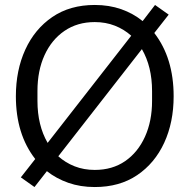

<svg xmlns="http://www.w3.org/2000/svg" viewBox="-20 -742 764 774"><path d="M119 12 64 -27 122 -101Q44 -201 44 -354Q44 -459 82 -542Q120 -625 191 -673.5Q262 -722 362 -722Q420 -722 468.5 -705Q517 -688 555 -657L605 -722L660 -683L602 -609Q680 -508 680 -354Q680 -249 642 -166.5Q604 -84 533 -36Q462 12 362 12Q304 12 255.5 -5Q207 -22 169 -52ZM131 -335Q131 -237 172 -166L509 -598Q480 -624 443 -638.5Q406 -653 362 -653Q292 -653 240 -617.5Q188 -582 159.5 -519.5Q131 -457 131 -375ZM362 -57Q433 -57 484.5 -92.5Q536 -128 564.5 -191Q593 -254 593 -335V-375Q593 -473 552 -544L215 -112Q244 -86 281 -71.5Q318 -57 362 -57Z"/></svg>

Font: Special Gothic
Style: Regular
Weight: 400
Designer: Alistair McCready
Foundry: Monolith
Version: Version 1.010; ttfautohint (v1.8.4.7-5d5b)